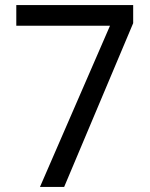

<svg xmlns="http://www.w3.org/2000/svg" viewBox="-20 -734 591 754"><path d="M412 -633H44V-714H503V-643L232 0H137Z"/></svg>

Font: hexutelugu05
Style: Book
Weight: 400
Designer: Jelle Bosma - Monotype Design Team
Foundry: Monotype Imaging Inc.
Version: Version 2.003